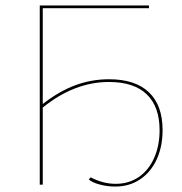

<svg xmlns="http://www.w3.org/2000/svg" viewBox="-20 -678 669 705"><path d="M577 -200Q577 -140 555.5 -93Q534 -46 494.5 -19.5Q455 7 403 7Q374 7 346 -0.5Q318 -8 306 -19L313 -27Q358 -3 405 -3Q453 -3 489.5 -28Q526 -53 546 -98Q566 -143 566 -200Q566 -286 519 -331.5Q472 -377 380 -377Q253 -377 137 -283V0H126V-658H527V-648H137V-296Q197 -343 256.5 -365Q316 -387 380 -387Q477 -387 527 -339Q577 -291 577 -200Z"/></svg>

Font: Ysabeau SC Hairline
Style: Regular
Weight: 100
Designer: Christian Thalmann (Catharsis Fonts)
Version: Version 0.003